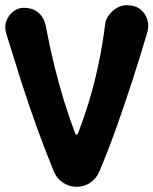

<svg xmlns="http://www.w3.org/2000/svg" viewBox="-20 -707 589 737"><path d="M269 -194Q270 -190 274 -190.5Q278 -191 279 -194Q303 -256 323 -322.5Q343 -389 358.5 -462.5Q374 -536 384 -617Q387 -635 399.5 -651Q412 -667 429.5 -677Q447 -687 465 -687Q499 -687 519 -671Q539 -655 546 -630Q553 -605 544 -578Q518 -490 489 -400.5Q460 -311 428.5 -222Q397 -133 361 -48Q350 -22 327 -6Q304 10 275 10Q245 10 221.5 -6Q198 -22 187 -48Q152 -133 120 -222Q88 -311 59.5 -400.5Q31 -490 4 -578Q-4 -604 4.5 -626.5Q13 -649 31 -663Q49 -677 71 -677Q107 -677 128.5 -657.5Q150 -638 156 -606Q171 -526 188.5 -455Q206 -384 226 -319Q246 -254 269 -194Z"/></svg>

Font: Winky Sans SemiBold
Style: Regular
Weight: 600
Designer: Simon Atzbach
Foundry: typofactur
Version: Version 1.205